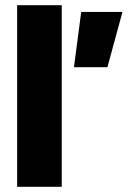

<svg xmlns="http://www.w3.org/2000/svg" viewBox="-20 -720 492 740"><path d="M265 -461 293 -674H452L394 -461ZM46 0V-700H218V0Z"/></svg>

Font: Cairo Play Black
Style: Regular
Weight: 900
Version: Version 3.119